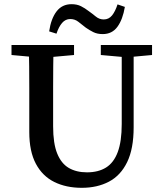

<svg xmlns="http://www.w3.org/2000/svg" viewBox="-20 -882 778 918"><path d="M371 16Q296 16 239.5 -12Q183 -40 151.5 -99Q120 -158 120 -251V-360Q120 -411 120 -462Q120 -513 119.5 -564.5Q119 -616 117 -667H236Q235 -617 234.5 -566Q234 -515 234 -463.5Q234 -412 234 -360V-278Q234 -196 253.5 -148Q273 -100 309 -79Q345 -58 396 -58Q450 -58 487 -81Q524 -104 543 -155Q562 -206 562 -289V-667H619V-273Q619 -171 588 -107Q557 -43 501 -13.5Q445 16 371 16ZM35 -619V-667H334V-619L200 -607H167ZM462 -619V-667H707V-619L598 -609H574ZM215 -732Q224 -793 250.5 -827.5Q277 -862 322 -862Q348 -862 367 -852.5Q386 -843 404 -829Q421 -817 438 -803Q455 -789 476 -789Q500 -789 515.5 -808Q531 -827 542 -861L577 -849Q567 -789 541.5 -754Q516 -719 471 -719Q445 -719 426 -728.5Q407 -738 390 -750Q372 -764 355 -777.5Q338 -791 316 -791Q293 -791 277 -772.5Q261 -754 250 -721Z"/></svg>

Font: Source Serif 4 18pt Medium
Style: Regular
Weight: 500
Designer: Frank Grießhammer
Foundry: Adobe Systems Incorporated
Version: Version 4.004;hotconv 1.0.116;makeotfexe 2.5.65601